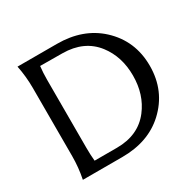

<svg xmlns="http://www.w3.org/2000/svg" viewBox="-159 -910 1100 1083"><g transform="rotate(-30 390.5 -368.5)"><path d="M83 0Q97.7 -73.2 97.7 -146.5V-590.8Q97.7 -664.1 83 -737.3H339.8Q508.8 -737.3 616.7 -638.2Q731.9 -531.7 731.9 -368.7Q731.9 -205.1 616.2 -98.1Q509.8 0 339.8 0ZM194.3 -60.5Q194.3 -60.5 339.8 -60.5Q480 -60.5 555.2 -158.2Q622.1 -245.1 622.1 -368.7Q622.1 -491.7 555.7 -578.1Q481 -674.8 340.3 -675.8L195.3 -676.8Q190.4 -634.8 190.4 -590.8V-146.5Q190.4 -102.1 194.3 -60.5Z"/></g></svg>

Font: Classica
Style: Book
Weight: 400
Designer: Wojciech Kalinowski "wmk69" (wmk69@o2.pl)
Foundry: Wojciech Kalinowski "wmk69" (wmk69@o2.pl)
Version: Version 2.1.1; 2021-05-14